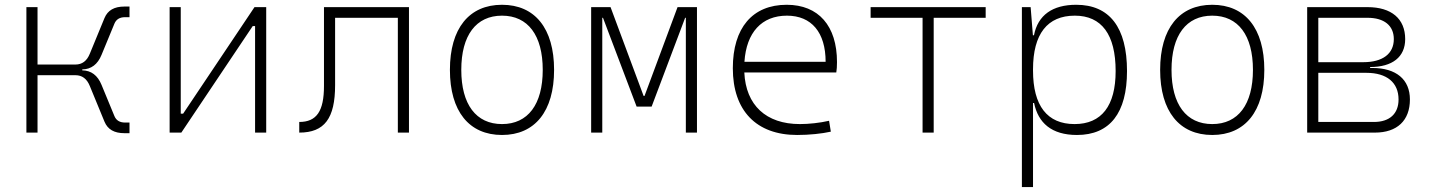

<svg xmlns="http://www.w3.org/2000/svg" viewBox="-20 -547 5899 792"><path d="M88.9 0H134.8V-236.8H291C318.8 -236.8 338.4 -222.2 350.6 -191.9L411.1 -44.9C424.3 -13.2 451.2 2.4 493.2 2.4H514.2V-41.5H495.6C474.1 -41.5 459.5 -50.3 452.1 -67.9L398.9 -196.8C382.8 -236.3 356 -256.3 319.3 -256.8V-260.7C356 -261.2 382.8 -281.2 398.9 -320.8L452.1 -449.7C459.5 -467.3 474.1 -476.1 495.6 -476.1H514.2V-520H493.2C451.2 -520 424.3 -504.4 411.1 -472.7L350.6 -325.7C338.4 -295.4 318.8 -280.8 291 -280.8H134.8V-517.6H88.9Z M679.7 0H728L1022.5 -439.5H1032.2V0H1078.1V-517.6H1029.8L735.4 -78.1H725.6V-517.6H679.7Z M1214.4 0C1318.4 0 1362.3 -58.6 1362.3 -195.8V-473.6H1621.1V0H1667V-517.6H1316.4V-192.4C1316.4 -88.4 1286.1 -43.9 1214.4 -43.9Z M2050.8 9.8C2186.5 9.8 2265.6 -87.9 2265.6 -258.8C2265.6 -429.7 2186.5 -527.3 2050.8 -527.3C1915 -527.3 1835.9 -429.7 1835.9 -258.8C1835.9 -87.9 1915 9.8 2050.8 9.8ZM2050.8 -35.2C1943.8 -35.2 1882.8 -116.2 1882.8 -258.8C1882.8 -401.4 1943.8 -482.4 2050.8 -482.4C2157.7 -482.4 2218.8 -401.4 2218.8 -258.8C2218.8 -116.2 2157.7 -35.2 2050.8 -35.2Z M2418.5 0H2464.4V-473.6H2467.3L2606 -107.4H2668L2806.2 -473.6H2809.1V0H2855V-517.6H2774.9L2638.7 -151.4H2634.8L2498.5 -517.6H2418.5Z M3268.1 9.8C3318.4 9.8 3370.1 4.4 3407.2 -3.9L3399.9 -48.8C3361.8 -40 3316.4 -35.2 3279.8 -35.2C3139.6 -35.2 3056.6 -113.3 3050.3 -248H3429.7C3431.6 -258.3 3432.6 -274.4 3432.6 -291C3432.6 -440.4 3356.4 -527.3 3225.1 -527.3C3084 -527.3 3002.9 -432.1 3002.9 -265.6C3002.9 -90.8 3099.6 9.8 3268.1 9.8ZM3050.8 -292C3058.6 -413.1 3122.1 -482.4 3226.1 -482.4C3327.6 -482.4 3385.7 -413.1 3385.7 -292Z M3785.6 0H3831.5V-473.6H4045.9V-517.6H3571.3V-473.6H3785.6Z M4195.3 224.6H4241.2V-122.1H4245.6C4262.2 -40.5 4317.4 9.8 4422.4 9.8C4558.1 9.8 4628.9 -80.6 4628.9 -253.9C4628.9 -433.6 4557.1 -527.3 4419.4 -527.3C4321.3 -527.3 4261.2 -484.4 4245.1 -401.4H4240.7L4231.4 -517.6H4195.3ZM4241.2 -255.9V-261.2C4241.2 -406.7 4300.3 -482.4 4413.6 -482.4C4524.4 -482.4 4582 -404.3 4582 -253.9C4582 -110.4 4523.9 -35.2 4412.6 -35.2C4299.8 -35.2 4241.2 -110.8 4241.2 -255.9Z M4980.5 9.8C5116.2 9.8 5195.3 -87.9 5195.3 -258.8C5195.3 -429.7 5116.2 -527.3 4980.5 -527.3C4844.7 -527.3 4765.6 -429.7 4765.6 -258.8C4765.6 -87.9 4844.7 9.8 4980.5 9.8ZM4980.5 -35.2C4873.5 -35.2 4812.5 -116.2 4812.5 -258.8C4812.5 -401.4 4873.5 -482.4 4980.5 -482.4C5087.4 -482.4 5148.4 -401.4 5148.4 -258.8C5148.4 -116.2 5087.4 -35.2 4980.5 -35.2Z M5372.1 0H5651.4C5743.2 0 5795.9 -49.8 5795.9 -136.7C5795.9 -219.2 5739.3 -266.6 5640.6 -266.6H5631.8V-270.5C5723.6 -270.5 5776.4 -312 5776.4 -385.7C5776.4 -469.7 5719.7 -517.6 5621.1 -517.6H5372.1ZM5418 -43.9V-246.6H5616.2C5700.7 -246.6 5749 -206.5 5749 -136.7C5749 -77.6 5711.9 -43.9 5647.5 -43.9ZM5418 -290.5V-473.6H5621.1C5689.9 -473.6 5729.5 -441.4 5729.5 -385.7C5729.5 -325.2 5683.6 -290.5 5603.5 -290.5Z"/></svg>

Font: Cascadia Mono PL ExtraLight
Style: Regular
Weight: 200
Monospace: yes
Designer: Aaron Bell
Foundry: Saja Typeworks
Version: Version 2404.023